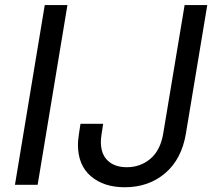

<svg xmlns="http://www.w3.org/2000/svg" viewBox="-20 -748 868 777"><path d="M252.9 -727.5 132.3 0H40.5L161.1 -727.5ZM484.9 9.8Q399.9 9.8 347.7 -34.9Q295.4 -79.6 295.4 -162.6Q295.4 -169.4 296.1 -178.5Q296.9 -187.5 299.1 -203.6Q301.3 -219.7 305.7 -247.1H397.5Q393.6 -221.7 391.4 -207.5Q389.2 -193.4 388.7 -186.3Q388.2 -179.2 388.2 -173.8Q388.2 -124 416.3 -97.7Q444.3 -71.3 493.2 -71.3Q548.3 -71.3 588.9 -105.7Q629.4 -140.1 640.6 -208L727.1 -727.5H818.8L732.4 -208Q715.3 -104 648.4 -47.1Q581.5 9.8 484.9 9.8Z"/></svg>

Font: Inter 17pt
Style: Italic
Weight: 400
Italic angle: -9.3988°
Version: Version 4.001;git-66647c0bb